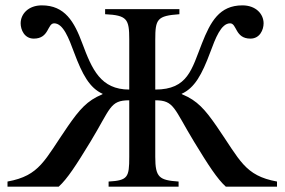

<svg xmlns="http://www.w3.org/2000/svg" viewBox="-20 -696 1061 716"><path d="M1013 0V-19C892 -41 875 -99 788 -225C745 -287 716 -321 660 -344L657 -346C706 -368 733 -418 764 -501C783 -552 804 -609 838 -609C864 -609 856 -552 914 -552C949 -552 963 -585 963 -609C963 -644 934 -676 884 -676C798 -676 765 -615 733 -534C695 -438 681 -362 559 -362V-548C559 -625 566 -637 649 -643V-662H372V-643C454 -639 462 -625 462 -549V-362C355 -362 323 -438 287 -534C257 -615 222 -676 136 -676C86 -676 57 -644 57 -609C57 -585 71 -552 106 -552C164 -552 156 -609 182 -609C216 -609 237 -552 256 -501C287 -418 314 -368 363 -346L361 -344C305 -321 276 -287 233 -225C146 -99 129 -41 8 -19V0H199C231 -29 264 -80 317 -167C393 -292 389 -322 462 -322V-111C462 -35 457 -23 385 -19V0H646V-19C574 -24 559 -34 559 -111V-322C630 -322 628 -292 704 -167C757 -80 790 -29 822 0Z"/></svg>

Font: STIX Math
Style: Regular
Weight: 400
Designer: MicroPress Inc., with final additions and corrections provided by Coen Hoffman, Elsevier (retired)
Version: Version 1.1.0